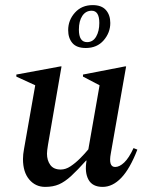

<svg xmlns="http://www.w3.org/2000/svg" viewBox="-20 -722 571 752"><path d="M157 10Q119 10 94.5 -19Q70 -48 70 -99Q70 -108 71 -118Q72 -128 74 -138L118 -388L44 -422V-430L217 -462H221L168 -155Q164 -131 164 -120Q164 -94 177 -76Q190 -58 218 -58Q237 -58 256 -70.5Q275 -83 293.5 -101.5Q312 -120 326 -137L370 -388L305 -422V-430L470 -462H474L414 -121Q404 -68 431 -68Q448 -68 466.5 -85.5Q485 -103 503 -142L518 -136Q489 -61 455 -25.5Q421 10 382 10Q342 10 326.5 -18.5Q311 -47 319 -93H317Q284 -56 259 -33Q234 -10 211 0Q188 10 157 10ZM316 -534Q280 -534 263.5 -553.5Q247 -573 247 -604Q247 -643 273.5 -672.5Q300 -702 343 -702Q378 -702 395 -682.5Q412 -663 412 -632Q412 -594 386 -564Q360 -534 316 -534ZM321 -557Q344 -557 356.5 -578.5Q369 -600 369 -632Q369 -680 339 -680Q316 -680 302.5 -660Q289 -640 289 -606Q289 -557 321 -557Z"/></svg>

Font: Spectral Medium
Style: Italic
Weight: 500
Italic angle: -10°
Designer: Jean-Baptiste Levee
Foundry: Production Type
Version: Version 2.001